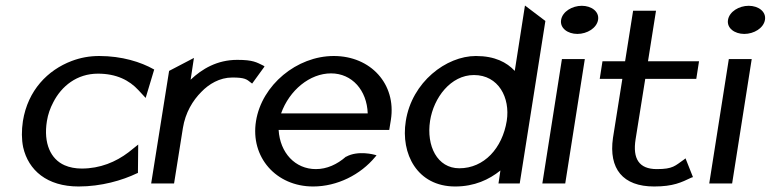

<svg xmlns="http://www.w3.org/2000/svg" viewBox="-20 -665 2794 696"><path d="M63 -226C58 -192 58 -160 64 -131C83 -48 150 11 265 11C347 11 423 -11 477 -37L480 -38L481 -141L446 -113C400 -78 343 -54 276 -54C254 -54 232 -58 214 -66C164 -88 137 -145 150 -226C154 -251 162 -273 173 -294C203 -353 259 -398 335 -398C402 -398 449 -374 482 -338L508 -310L539 -413L537 -414C491 -440 422 -462 340 -462C304 -462 272 -456 240 -444C153 -411 81 -338 63 -226Z M528 0H611L643 -201C652 -257 679 -301 710 -332C737 -360 776 -384 822 -384C867 -384 874 -378 890 -365L894 -362L939 -424L935 -427C910 -439 898 -448 840 -448C767 -448 712 -415 671 -376L683 -455L593 -408Z M908 -226C887 -95 981 11 1115 11C1203 11 1287 -32 1340 -96L1345 -102L1338 -104C1338 -104 1278 -121 1235 -97H1234C1202 -69 1165 -52 1125 -52C1050 -52 995 -111 990 -194H1391L1397 -231C1417 -360 1324 -462 1190 -462C1056 -462 929 -357 908 -226ZM999 -254C1029 -338 1103 -399 1180 -399C1256 -399 1310 -338 1313 -254Z M1451 -226C1432 -108 1492 11 1630 11C1700 11 1753 -14 1794 -47L1787 0H1864L1957 -589L1883 -645L1846 -408C1817 -439 1774 -462 1705 -462C1598 -462 1473 -368 1451 -226ZM1539 -227C1552 -311 1614 -393 1698 -393C1787 -393 1830 -311 1817 -227C1801 -128 1735 -55 1645 -55C1565 -55 1525 -136 1539 -227Z M2014 -593C2009 -563 2038 -542 2073 -542C2108 -542 2143 -563 2148 -593C2153 -623 2124 -644 2089 -644C2054 -644 2019 -623 2014 -593ZM1946 0H2029L2100 -451H2017Z M2154 -379H2236L2202 -165C2186 -53 2238 11 2351 11C2421 11 2450 -4 2486 -21L2492 -23L2465 -91L2460 -87C2427 -64 2420 -52 2361 -52C2296 -52 2273 -90 2284 -160L2319 -379H2504L2514 -443H2329L2358 -626H2275L2246 -443H2164Z M2619 -593C2614 -563 2643 -542 2678 -542C2713 -542 2748 -563 2753 -593C2758 -623 2729 -644 2694 -644C2659 -644 2624 -623 2619 -593ZM2551 0H2634L2705 -451H2622Z"/></svg>

Font: Charger Sport
Style: DfBdObl
Weight: 400
Designer: Jasper
Foundry: Cannot Into Space Fonts
Version: Version 1.1